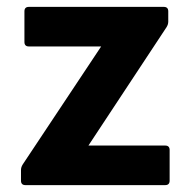

<svg xmlns="http://www.w3.org/2000/svg" viewBox="-20 -538 555 558"><path d="M54 0Q41 0 41 -13V-44Q41 -52 46 -60L274 -403H64Q51 -403 51 -416V-505Q51 -518 64 -518H456Q469 -518 469 -505V-475Q469 -467 464 -459L237 -115H460Q473 -115 473 -102V-13Q473 0 460 0Z"/></svg>

Font: LINE Seed Sans
Style: Bold
Weight: 700
Designer: LINE VX Design & Dalton Maag Ltd & Sandoll Inc
Foundry: Dalton Maag Ltd
Version: Version 1.003